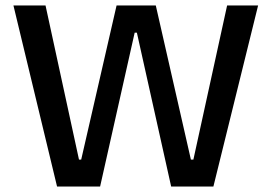

<svg xmlns="http://www.w3.org/2000/svg" viewBox="-20 -680 990 700"><path d="M188 0 29 -660H146L268 -98H276L405 -660H548L676 -98H685L808 -660H921L758 0H604L479 -561H471L345 0Z"/></svg>

Font: Bricolage Grotesque 24pt Medium
Style: Regular
Weight: 500
Designer: Mathieu Triay
Foundry: Atelier Triay
Version: Version 1.001;gftools[0.9.33.dev8+g029e19f]